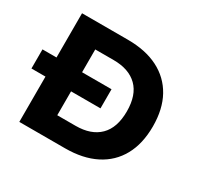

<svg xmlns="http://www.w3.org/2000/svg" viewBox="-148 -892 1123 1079"><g transform="rotate(30 413.5 -352.5)"><path d="M94 0V-705H391Q507 -705 588.5 -663.5Q670 -622 713.5 -543.5Q757 -465 757 -353Q757 -241 713.5 -162Q670 -83 588 -41.5Q506 0 391 0ZM260 -139H379Q479 -139 533.5 -193Q588 -247 588 -353Q588 -459 533.5 -512.5Q479 -566 379 -566H260ZM3 -294V-418H451V-294Z"/></g></svg>

Font: Nunito Sans 6pt ExtraBold
Style: Regular
Weight: 800
Version: Version 3.101;gftools[0.9.27]